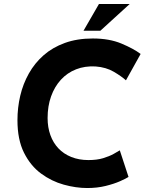

<svg xmlns="http://www.w3.org/2000/svg" viewBox="-20 -935 740 968"><path d="M628 -43Q616 -35 585.5 -21.5Q555 -8 512.5 2.5Q470 13 420 13Q363 13 301.5 -4Q240 -21 187 -60Q134 -99 101 -165Q68 -231 68 -329Q68 -392 82 -452Q96 -512 125.5 -564.5Q155 -617 200 -656.5Q245 -696 307 -718.5Q369 -741 448 -741Q531 -741 592 -715.5Q653 -690 689 -663L615 -530Q593 -550 554 -573Q515 -596 462 -600Q408 -603 363.5 -585.5Q319 -568 287 -533Q255 -498 237.5 -449Q220 -400 220 -340Q220 -293 234 -254Q248 -215 274.5 -187Q301 -159 339.5 -143.5Q378 -128 426 -128Q469 -128 500 -137.5Q531 -147 552 -158.5Q573 -170 584 -177ZM634 -915 486 -780H401L479 -915Z"/></svg>

Font: Josefin Sans Thin
Style: Bold Italic
Weight: 700
Italic angle: -7°
Version: Version 2.000